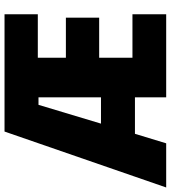

<svg xmlns="http://www.w3.org/2000/svg" viewBox="22 -781 754 848"><g transform="rotate(-90 399.0 -357.0)"><path d="M760 0V-149H568V-296H745V-443H568V-567H760V-714H242L-5 0H190L232 -138H393V0ZM277 -288 360 -564H393V-288Z"/></g></svg>

Font: Noto Sans Condensed Black
Style: Regular
Weight: 900
Width: 3
Designer: Monotype Design Team
Foundry: Monotype Imaging Inc.
Version: Version 2.013